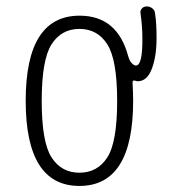

<svg xmlns="http://www.w3.org/2000/svg" viewBox="-20 -580 540 609"><path d="M320.3 -439.5Q289.1 -488.3 231.9 -488.3Q174.8 -488.3 143.6 -439.5Q112.3 -390.6 112.3 -259.8Q112.3 -128.9 143.6 -80.6Q174.8 -32.2 231.9 -32.2Q289.1 -32.2 320.3 -80.6Q351.6 -128.9 351.6 -259.8Q351.6 -390.6 320.3 -439.5ZM232.4 -530.3Q352.5 -530.3 386.7 -401.4Q389.6 -391.6 393.6 -384.8Q403.3 -372.1 411.1 -372.1Q432.6 -372.1 431.6 -460Q431.6 -496.1 425.8 -537.1Q423.8 -545.9 429.7 -552.7Q435.5 -559.6 445.3 -559.6Q455.1 -559.6 462.9 -553.7Q470.7 -547.9 471.7 -538.1Q476.6 -507.8 476.6 -460Q476.6 -400.4 461.4 -361.3Q446.3 -322.3 417 -322.3Q414.1 -322.3 408.2 -324.2Q400.4 -326.2 400.4 -319.3Q402.3 -283.2 402.3 -259.8Q402.3 9.8 231.9 9.8Q61.5 9.8 61.5 -260.3Q61.5 -530.3 232.4 -530.3Z"/></svg>

Font: Rounded-X Mgen+ 1mn light
Style: Regular
Weight: 200
Designer: [Source Han Sans]
Ryoko NISHIZUKA  (kana & ideographs); Paul D. Hunt (Latin, Greek & Cyrillic); Wenlong ZHANG  (bopomofo
Version: Version 1.059.20150602